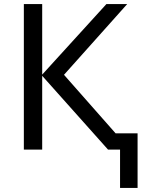

<svg xmlns="http://www.w3.org/2000/svg" viewBox="-20 -734 710 942"><path d="M604 -714 294 -367 547 -80H655V188H569V0H510L187 -362V0H97V-714H187V-368L502 -714Z"/></svg>

Font: Go Noto Current
Style: Regular
Weight: 400
Designer: Monotype Design Team
Foundry: Monotype Imaging Inc.
Version: Version 2.007; ttfautohint (v1.8) -l 8 -r 50 -G 200 -x 14 -D